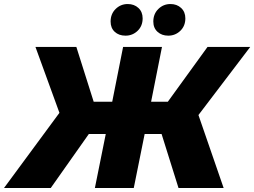

<svg xmlns="http://www.w3.org/2000/svg" viewBox="-65 -933 1262 953"><path d="M920 -362 1045 0H821L737 -268H653L599 0H406L460 -268H376L187 0H-45L230 -373L111 -700H314L400 -428H492L546 -700H739L685 -428H768L965 -700H1177ZM484 -826Q484 -864 509 -888.5Q534 -913 569 -913Q601 -913 622 -893.5Q643 -874 643 -842Q643 -804 618 -780Q593 -756 558 -756Q525 -756 504.5 -775Q484 -794 484 -826ZM696 -826Q696 -864 721 -888.5Q746 -913 781 -913Q813 -913 834 -893.5Q855 -874 855 -842Q855 -804 830 -780Q805 -756 770 -756Q738 -756 717 -775Q696 -794 696 -826Z"/></svg>

Font: Montserrat Alternates ExtraBold
Style: Italic
Weight: 800
Italic angle: -11.3°
Designer: Julieta Ulanovsky
Foundry: Julieta Ulanovsky
Version: Version 7.200